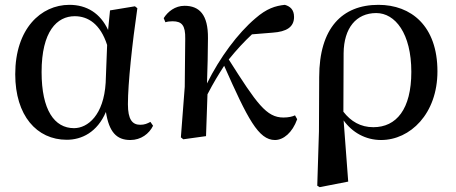

<svg xmlns="http://www.w3.org/2000/svg" viewBox="-20 -563 1884 794"><path d="M256 15C318 15 382 -16 418 -100C431 -17 462 16 519 16C563 16 597 -10 613 -43L602 -59C589 -52 578 -47 560 -47C527 -47 509 -69 509 -132C509 -218 527 -385 548 -529L538 -537L435 -520L427 -439C395 -508 339 -543 267 -543C149 -543 43 -444 43 -256C43 -85 132 15 256 15ZM423 -377 417 -221C409 -87 343 -33 286 -33C205 -33 152 -108 152 -265C152 -434 216 -496 289 -496C344 -496 395 -464 423 -377Z M1117 16C1152 16 1189 -14 1209 -70L1200 -86C1190 -81 1173 -77 1152 -77C1082 -77 1042 -134 926 -317C959 -358 991 -392 1022 -421L1108 -428C1165 -432 1196 -451 1196 -493C1196 -524 1179 -537 1158 -543C1119 -539 1083 -528 1036 -487C963 -425 889 -325 836 -218C838 -282 840 -345 840 -405C841 -503 804 -539 743 -539C704 -539 674 -515 657 -488L664 -471C673 -474 683 -475 694 -475C732 -475 747 -458 746 -403L744 -204L728 5L738 13L832 0L838 -173C864 -223 882 -252 907 -291C1004 -72 1049 16 1117 16Z M1292 205 1302 211 1420 188 1401 -65C1437 -15 1492 16 1556 16C1676 16 1789 -92 1789 -268C1789 -456 1680 -543 1545 -543C1395 -543 1300 -447 1300 -244L1299 -20ZM1400 -101 1401 -343C1402 -447 1453 -509 1536 -509C1614 -509 1681 -425 1681 -266C1681 -111 1619 -37 1524 -37C1471 -37 1431 -61 1400 -101Z"/></svg>

Font: Noto Serif SC SemiBold
Style: Regular
Weight: 600
Designer: Ryoko NISHIZUKA 西塚涼子 (kana & ideographs); Frank Grießhammer (Latin, Greek & Cyrillic); Wenlong ZHANG 张文龙 (bopomofo); San
Foundry: Adobe
Version: Version 2.001;hotconv 1.1.0;makeotfexe 2.6.0